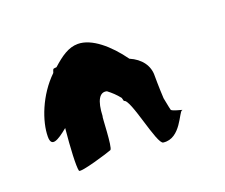

<svg xmlns="http://www.w3.org/2000/svg" viewBox="-72 -794 678 578"><g transform="rotate(-20 266.5 -504.5)"><path d="M42 -456C42 -421 67 -436 100 -463C94 -401 91 -343 95 -328C98 -320 196 -350 205 -354C214 -358 216 -464 218 -457C220 -508 234 -530 256 -524C269 -514 280 -504 291 -490C292 -487 293 -483 294 -479C315 -479 343 -321 363 -321C418 -314 439 -393 449 -393C460 -393 417 -400 417 -407C417 -407 414 -419 409 -446C407 -482 407 -518 407 -518C408 -551 388 -578 353 -593C315 -646 266 -688 222 -688C192 -688 167 -670 138 -644C134 -644 131 -643 129 -643C127 -643 125 -638 123 -631C70 -580 42 -505 42 -456ZM415 -377C416 -377 417 -376 416 -376C416 -376 415 -377 415 -377Z"/></g></svg>

Font: Ampere
Style: SCSuCnd
Weight: 400
Version: Version 1